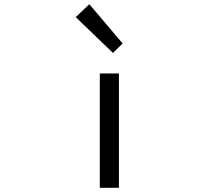

<svg xmlns="http://www.w3.org/2000/svg" viewBox="-20 -892 1040 912"><path d="M454.1 0V-543H544.9V0ZM516.6 -640.6 339.8 -810.5 404.3 -872.1 562.5 -685.5Z"/></svg>

Font: GenEi Gothic M Regular
Style: Regular
Weight: 400
Designer: o_tamon (Modified); [Source Han Sans]
Ryoko NISHIZUKA  (kana & ideographs); Paul D. Hunt (Latin, Greek & Cyrillic); Wenl
Version: Version 1.1a;Original Version 1.004